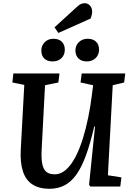

<svg xmlns="http://www.w3.org/2000/svg" viewBox="-20 -1160 819 1194"><path d="M651 -70 735 -57 728 0H541L534 -12L571 -373H566Q542 -269 515 -195Q488 -121 455.5 -75Q423 -29 381.5 -7.5Q340 14 288 14Q224 14 182.5 -12.5Q141 -39 123 -93Q105 -147 109 -228L131 -632L57 -647L63 -703H350L343 -647L260 -630L239 -229Q236 -174 243 -140Q250 -106 268.5 -91Q287 -76 320 -76Q359 -76 391.5 -105.5Q424 -135 450 -185.5Q476 -236 495.5 -299Q515 -362 529 -431.5Q543 -501 551 -566L559 -630L481 -647L488 -703H759L752 -647L681 -630ZM237 -846Q237 -877 258.5 -898Q280 -919 312 -919Q346 -919 364.5 -900.5Q383 -882 383 -851Q383 -818 362 -798Q341 -778 307 -778Q274 -778 255.5 -796Q237 -814 237 -846ZM449 -846Q449 -878 471 -898.5Q493 -919 525 -919Q559 -919 577.5 -900.5Q596 -882 596 -851Q596 -819 574.5 -798.5Q553 -778 520 -778Q487 -778 468 -796.5Q449 -815 449 -846ZM457 -1116Q471 -1129 482 -1134.5Q493 -1140 506 -1140Q526 -1140 539.5 -1125.5Q553 -1111 553 -1087Q553 -1079 550.5 -1067.5Q548 -1056 544 -1045L343 -955L319 -990Z"/></svg>

Font: Literata 18pt SemiBold
Style: Italic
Weight: 600
Italic angle: -2°
Designer: Latin by Veronika Burian and Jose Scaglione. Greek by Irene Vlachou. Cyrillic by Vera Evstafieva
Foundry: TypeTogether
Version: Version 3.103;gftools[0.9.29]